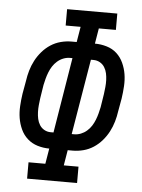

<svg xmlns="http://www.w3.org/2000/svg" viewBox="-53 -777 605 819"><g transform="rotate(5 250.0 -367.5)"><path d="M94 0V-70H166L177 -136Q151 -136 126.5 -143.5Q102 -151 83.5 -167.5Q65 -184 54.5 -207Q44 -230 40 -254.5Q36 -279 37.5 -305.5Q39 -332 43 -359L53 -415Q56 -437 62.5 -459.5Q69 -482 80 -503Q91 -524 107 -542.5Q123 -561 143 -574Q163 -587 186 -593Q209 -599 231 -599H254L265 -665H201V-735H416V-665H343L332 -599Q358 -599 383 -591.5Q408 -584 426 -567.5Q444 -551 454.5 -528Q465 -505 469 -480.5Q473 -456 471.5 -429.5Q470 -403 466 -376L456 -320Q453 -298 446.5 -275.5Q440 -253 429 -232Q418 -211 402 -192.5Q386 -174 366 -161Q346 -148 323 -142Q300 -136 278 -136H256L245 -70H308V0ZM177 -206H189L242 -529H231Q217 -529 203 -523.5Q189 -518 177.5 -508Q166 -498 158 -485.5Q150 -473 144.5 -459Q139 -445 135.5 -431.5Q132 -418 129 -404L120 -347Q118 -332 116.5 -317Q115 -302 115.5 -287Q116 -272 119 -258Q122 -244 129.5 -232Q137 -220 149.5 -213Q162 -206 177 -206ZM267 -206H278Q292 -206 306 -211.5Q320 -217 331.5 -227Q343 -237 351 -249.5Q359 -262 364.5 -276Q370 -290 373.5 -303.5Q377 -317 380 -331L389 -388Q391 -403 392.5 -418Q394 -433 393.5 -448Q393 -463 390 -477Q387 -491 379.5 -503Q372 -515 359.5 -522Q347 -529 332 -529H321Z"/></g></svg>

Font: Iosevka Gothic
Style: Italic
Weight: 400
Italic angle: -9°
Monospace: yes
Designer: Belleve Invis
Foundry: Belleve Invis
Version: Version 15.5.1; ttfautohint (v1.8.4)